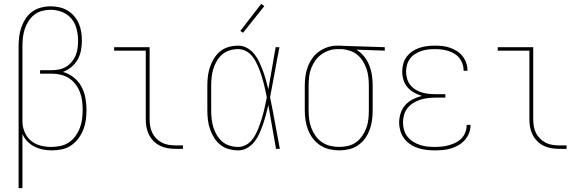

<svg xmlns="http://www.w3.org/2000/svg" viewBox="-20 -776 3040 1001"><path d="M77 205V-535Q77 -560 80 -585Q83 -610 91.5 -634Q100 -658 114 -679.5Q128 -701 148.5 -715.5Q169 -730 193.5 -736.5Q218 -743 244 -743Q267 -743 289.5 -738Q312 -733 331.5 -721.5Q351 -710 366.5 -692Q382 -674 391 -653Q400 -632 403.5 -609.5Q407 -587 407 -564Q407 -538 402 -512.5Q397 -487 384.5 -465Q372 -443 352 -426.5Q332 -410 308 -401Q338 -393 363.5 -373Q389 -353 404 -325.5Q419 -298 425 -266.5Q431 -235 431 -204Q431 -177 427.5 -151Q424 -125 414.5 -100.5Q405 -76 389 -54.5Q373 -33 351 -18Q329 -3 303 2.5Q277 8 251 8Q227 8 204 3.5Q181 -1 160 -11.5Q139 -22 122.5 -39Q106 -56 97 -78V205ZM247 -10Q271 -10 295 -15Q319 -20 339 -33.5Q359 -47 373.5 -67Q388 -87 396.5 -109.5Q405 -132 408 -156Q411 -180 411 -204Q411 -227 408 -250.5Q405 -274 396.5 -296Q388 -318 373.5 -337Q359 -356 339.5 -368.5Q320 -381 296.5 -386.5Q273 -392 250 -392H189V-410H250Q270 -410 289 -414Q308 -418 324.5 -428Q341 -438 354 -453.5Q367 -469 374.5 -487Q382 -505 384.5 -524.5Q387 -544 387 -564Q387 -594 379.5 -624.5Q372 -655 352.5 -678.5Q333 -702 303.5 -713.5Q274 -725 244 -725Q221 -725 198.5 -719Q176 -713 158.5 -699Q141 -685 128.5 -665.5Q116 -646 109 -624.5Q102 -603 99.5 -580.5Q97 -558 97 -535V-146V-139Q98 -111 109.5 -85Q121 -59 142.5 -41.5Q164 -24 191.5 -17Q219 -10 247 -10Z M895 0Q874 0 853.5 -3.5Q833 -7 814.5 -16Q796 -25 781 -40Q766 -55 756.5 -74Q747 -93 743.5 -113.5Q740 -134 740 -155V-512H575V-530H760V-155Q760 -136 763 -118Q766 -100 774 -83.5Q782 -67 795 -54Q808 -41 824 -32.5Q840 -24 858.5 -21Q877 -18 895 -18H934V0Z M1222 8Q1198 8 1173.5 1.5Q1149 -5 1129.5 -20.5Q1110 -36 1096.5 -57.5Q1083 -79 1075 -102.5Q1067 -126 1064 -150.5Q1061 -175 1061 -200V-330Q1061 -355 1064 -379.5Q1067 -404 1075 -427.5Q1083 -451 1096.5 -472.5Q1110 -494 1129.5 -509.5Q1149 -525 1173.5 -531.5Q1198 -538 1222 -538Q1247 -538 1269 -525.5Q1291 -513 1306.5 -493.5Q1322 -474 1332.5 -451Q1343 -428 1351.5 -405Q1360 -382 1366.5 -358Q1373 -334 1379 -310Q1389 -365 1398 -420Q1407 -475 1417 -530H1437Q1424 -465 1412.5 -399.5Q1401 -334 1388 -269Q1402 -202 1414 -134.5Q1426 -67 1439 0H1419Q1409 -57 1399 -114Q1389 -171 1379 -228Q1373 -203 1366.5 -178.5Q1360 -154 1352 -130Q1344 -106 1333.5 -82.5Q1323 -59 1308 -39Q1293 -19 1270.5 -5.5Q1248 8 1222 8ZM1222 -10Q1242 -10 1260.5 -19.5Q1279 -29 1292 -44.5Q1305 -60 1314 -78Q1323 -96 1330 -114.5Q1337 -133 1343 -152Q1349 -171 1354 -190.5Q1359 -210 1363 -229.5Q1367 -249 1371 -269Q1367 -288 1363 -307Q1359 -326 1354 -345Q1349 -364 1343 -383Q1337 -402 1329.5 -420Q1322 -438 1313 -455.5Q1304 -473 1291 -487.5Q1278 -502 1260 -511Q1242 -520 1222 -520Q1200 -520 1178 -513.5Q1156 -507 1139 -492.5Q1122 -478 1110.5 -458.5Q1099 -439 1092.5 -418Q1086 -397 1083.5 -374.5Q1081 -352 1081 -330V-200Q1081 -178 1083.5 -155.5Q1086 -133 1092.5 -112Q1099 -91 1110.5 -71.5Q1122 -52 1139 -37.5Q1156 -23 1178 -16.5Q1200 -10 1222 -10ZM1247 -605 1233 -615 1342 -756 1358 -744Z M1749 8Q1723 8 1697.5 2Q1672 -4 1650 -18Q1628 -32 1612 -53Q1596 -74 1586.5 -98Q1577 -122 1573 -148Q1569 -174 1569 -200V-330Q1569 -355 1572.5 -380Q1576 -405 1585 -428.5Q1594 -452 1608.5 -472.5Q1623 -493 1643.5 -507.5Q1664 -522 1688 -530Q1712 -538 1737 -538Q1740 -538 1743.5 -538Q1747 -538 1750 -538Q1754 -538 1758 -538Q1762 -538 1766 -537L1986 -530V-512L1838 -517Q1861 -503 1878 -482Q1895 -461 1905 -436Q1915 -411 1919 -384Q1923 -357 1923 -330V-200Q1923 -174 1919.5 -148.5Q1916 -123 1907 -99Q1898 -75 1883 -54Q1868 -33 1846.5 -18.5Q1825 -4 1800 2Q1775 8 1749 8ZM1749 -10Q1772 -10 1795 -15.5Q1818 -21 1836.5 -34.5Q1855 -48 1868.5 -67.5Q1882 -87 1890 -109Q1898 -131 1900.5 -154Q1903 -177 1903 -200V-330Q1903 -352 1900.5 -374Q1898 -396 1891 -416.5Q1884 -437 1872.5 -456Q1861 -475 1844.5 -489Q1828 -503 1807 -510.5Q1786 -518 1764 -520H1750Q1747 -520 1744.5 -520Q1742 -520 1739 -520Q1716 -520 1694.5 -512.5Q1673 -505 1654.5 -491.5Q1636 -478 1623 -459Q1610 -440 1602 -419Q1594 -398 1591.5 -375.5Q1589 -353 1589 -330V-200Q1589 -176 1592 -153Q1595 -130 1603.5 -108Q1612 -86 1626 -66.5Q1640 -47 1659.5 -34Q1679 -21 1702.5 -15.5Q1726 -10 1749 -10Z M2247 8Q2225 8 2203 5.5Q2181 3 2159.5 -4Q2138 -11 2119.5 -23.5Q2101 -36 2087.5 -53.5Q2074 -71 2067.5 -93Q2061 -115 2061 -137Q2061 -162 2069 -186.5Q2077 -211 2094 -229.5Q2111 -248 2133.5 -259Q2156 -270 2180 -276Q2159 -282 2139 -293Q2119 -304 2104.5 -321Q2090 -338 2083.5 -359.5Q2077 -381 2077 -403Q2077 -424 2082.5 -444Q2088 -464 2100.5 -480.5Q2113 -497 2130 -508.5Q2147 -520 2166.5 -526.5Q2186 -533 2206.5 -535.5Q2227 -538 2247 -538Q2267 -538 2286.5 -536Q2306 -534 2325 -527.5Q2344 -521 2361 -510.5Q2378 -500 2390.5 -484.5Q2403 -469 2410 -450Q2417 -431 2417 -411Q2417 -410 2417 -409Q2417 -408 2417 -407H2397Q2397 -408 2397 -409Q2397 -410 2397 -411Q2397 -428 2391 -444.5Q2385 -461 2374 -474.5Q2363 -488 2347.5 -497Q2332 -506 2315.5 -511Q2299 -516 2281.5 -518Q2264 -520 2247 -520Q2229 -520 2211 -518Q2193 -516 2176 -510Q2159 -504 2144 -494.5Q2129 -485 2118 -470.5Q2107 -456 2102 -438.5Q2097 -421 2097 -403Q2097 -385 2102 -367Q2107 -349 2118 -334.5Q2129 -320 2144.5 -310Q2160 -300 2177.5 -294.5Q2195 -289 2213.5 -287Q2232 -285 2250 -285H2302V-267H2250Q2230 -267 2210 -264.5Q2190 -262 2171 -256Q2152 -250 2134.5 -239Q2117 -228 2104.5 -212.5Q2092 -197 2086.5 -177Q2081 -157 2081 -137Q2081 -118 2086.5 -98.5Q2092 -79 2104.5 -63.5Q2117 -48 2133.5 -37.5Q2150 -27 2169 -20.5Q2188 -14 2207.5 -12Q2227 -10 2247 -10Q2266 -10 2284.5 -12Q2303 -14 2321 -19Q2339 -24 2356 -32.5Q2373 -41 2386 -54.5Q2399 -68 2406 -86Q2413 -104 2413 -122Q2413 -123 2413 -123.5Q2413 -124 2413 -125H2433Q2433 -124 2433 -123.5Q2433 -123 2433 -122Q2433 -101 2425 -81Q2417 -61 2402.5 -45Q2388 -29 2369.5 -18.5Q2351 -8 2331 -2Q2311 4 2289.5 6Q2268 8 2247 8Z M2895 0Q2874 0 2853.5 -3.5Q2833 -7 2814.5 -16Q2796 -25 2781 -40Q2766 -55 2756.5 -74Q2747 -93 2743.5 -113.5Q2740 -134 2740 -155V-512H2575V-530H2760V-155Q2760 -136 2763 -118Q2766 -100 2774 -83.5Q2782 -67 2795 -54Q2808 -41 2824 -32.5Q2840 -24 2858.5 -21Q2877 -18 2895 -18H2934V0Z"/></svg>

Font: Iosevka Slab Thin
Style: Regular
Weight: 100
Monospace: yes
Designer: Belleve Invis
Foundry: Belleve Invis
Version: Version 11.1.0; ttfautohint (v1.8.3)